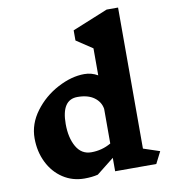

<svg xmlns="http://www.w3.org/2000/svg" viewBox="-94 -953 919 1043"><g transform="rotate(-10 365.0 -431.5)"><path d="M685 0H458V-74L362 2Q330 10 288 10Q222 10 169.5 -24.5Q117 -59 87.5 -119Q58 -179 58 -252Q58 -331 109 -399.5Q160 -468 236.5 -508.5Q313 -549 384 -549Q424 -549 458 -529V-678L369 -737V-793L565 -873H628V-95L718 -65ZM458 -153V-344Q452 -383 418 -408Q384 -433 326 -433Q238 -433 238 -299Q238 -223 266.5 -173.5Q295 -124 349 -124Q408 -124 458 -153Z"/></g></svg>

Font: Inknut Antiqua
Style: Bold
Weight: 700
Designer: Claus Eggers Sørensen
Foundry: Claus Eggers Sørensen
Version: Version 1.003; ttfautohint (v1.8.2) -l 8 -r 50 -G 200 -x 14 